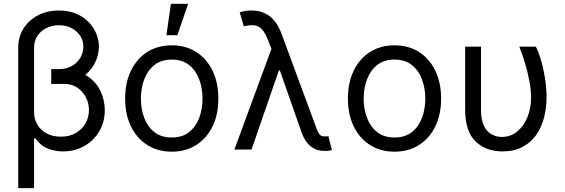

<svg xmlns="http://www.w3.org/2000/svg" viewBox="-20 -793 2995 1018"><path d="M251.5 -420.4H322.3Q397 -420.4 444.1 -388.9Q491.2 -357.4 513.4 -308.6Q535.6 -259.8 535.6 -209Q535.6 -147 506.8 -97.4Q478 -47.9 427.5 -19Q377 9.8 312.5 9.8Q272.9 9.8 234.4 -4.9Q195.8 -19.5 166 -61L160.6 -58.1V-197.3Q160.6 -162.6 177.7 -133.1Q194.8 -103.5 226.6 -85.9Q258.3 -68.4 302.7 -68.4Q349.1 -68.4 382.3 -87.9Q415.5 -107.4 433.6 -139.4Q451.7 -171.4 451.7 -209Q451.7 -244.6 435.5 -276.4Q419.4 -308.1 390.1 -328.1Q360.8 -348.1 320.8 -348.1H251.5ZM292.5 -737.3Q343.3 -737.3 382.6 -720.9Q421.9 -704.6 449 -677Q476.1 -649.4 490.2 -615.5Q504.4 -581.5 504.4 -545.4Q504.4 -500.5 481.7 -456.3Q459 -412.1 412.1 -382.8Q365.2 -353.5 292.5 -353.5H251.5V-426.3H291Q332 -426.3 361.6 -443.4Q391.1 -460.4 406.5 -487.8Q421.9 -515.1 421.9 -545.4Q421.9 -594.2 384.5 -626.7Q347.2 -659.2 292.5 -659.2Q256.3 -659.2 226.3 -644.3Q196.3 -629.4 178.5 -602.8Q160.6 -576.2 160.6 -541V204.6H76.7V-541Q76.7 -597.2 104.5 -641.6Q132.3 -686 181.2 -711.7Q230 -737.3 292.5 -737.3Z M890.6 11.2Q816.9 11.2 761.2 -23.9Q705.6 -59.1 674.6 -122.3Q643.6 -185.5 643.6 -270Q643.6 -355.5 674.6 -418.9Q705.6 -482.4 761.2 -517.6Q816.9 -552.7 890.6 -552.7Q964.4 -552.7 1020 -517.6Q1075.7 -482.4 1106.7 -418.7Q1137.7 -355 1137.7 -270Q1137.7 -185.5 1106.7 -122.3Q1075.7 -59.1 1020 -23.9Q964.4 11.2 890.6 11.2ZM890.6 -64Q946.8 -64 982.9 -92.8Q1019 -121.6 1036.4 -168.5Q1053.7 -215.3 1053.7 -270Q1053.7 -324.7 1036.4 -371.8Q1019 -418.9 982.9 -448Q946.8 -477.1 890.6 -477.1Q834.5 -477.1 798.3 -448Q762.2 -418.9 744.6 -371.8Q727.1 -324.7 727.1 -270Q727.1 -215.3 744.6 -168.5Q762.2 -121.6 798.3 -92.8Q834.5 -64 890.6 -64ZM862.3 -606.4 886.2 -772.9H977.5L920.4 -606.4Z M1699.7 7.3Q1658.7 7.3 1627.7 -16.8Q1596.7 -41 1579.1 -90.8L1448.2 -464.4L1422.9 -523.9L1401.4 -579.6Q1386.7 -617.2 1370.4 -636Q1354 -654.8 1330.6 -658.4Q1307.1 -662.1 1272.5 -653.3L1251 -727.1Q1257.3 -730 1273.9 -733.6Q1290.5 -737.3 1312 -737.3Q1370.6 -737.3 1410.2 -706.8Q1449.7 -676.3 1472.7 -613.8L1658.7 -110.8Q1663.6 -97.2 1671.9 -83.5Q1680.2 -69.8 1701.2 -69.8Q1705.6 -69.8 1711.7 -70.3Q1717.8 -70.8 1721.2 -70.8L1739.7 2.9Q1729.5 5.4 1719.2 6.6Q1709 7.8 1699.7 7.3ZM1222.7 0 1435.5 -578.1 1469.7 -418.9H1458.5L1313.5 0Z M2071.8 11.2Q1998 11.2 1942.4 -23.9Q1886.7 -59.1 1855.7 -122.3Q1824.7 -185.5 1824.7 -270Q1824.7 -355.5 1855.7 -418.9Q1886.7 -482.4 1942.4 -517.6Q1998 -552.7 2071.8 -552.7Q2145.5 -552.7 2201.2 -517.6Q2256.8 -482.4 2287.8 -418.7Q2318.8 -355 2318.8 -270Q2318.8 -185.5 2287.8 -122.3Q2256.8 -59.1 2201.2 -23.9Q2145.5 11.2 2071.8 11.2ZM2071.8 -64Q2127.9 -64 2164.1 -92.8Q2200.2 -121.6 2217.5 -168.5Q2234.9 -215.3 2234.9 -270Q2234.9 -324.7 2217.5 -371.8Q2200.2 -418.9 2164.1 -448Q2127.9 -477.1 2071.8 -477.1Q2015.6 -477.1 1979.5 -448Q1943.4 -418.9 1925.8 -371.8Q1908.2 -324.7 1908.2 -270Q1908.2 -215.3 1925.8 -168.5Q1943.4 -121.6 1979.5 -92.8Q2015.6 -64 2071.8 -64Z M2446.3 -545.4H2530.3V-210.4Q2530.3 -157.2 2545.9 -125.7Q2561.5 -94.2 2586.9 -80.6Q2612.3 -66.9 2641.1 -66.9Q2686.5 -66.9 2721.4 -95Q2756.3 -123 2776.1 -170.7Q2795.9 -218.3 2795.9 -276.9Q2795.4 -317.4 2786.6 -364.3Q2777.8 -411.1 2763.7 -458Q2749.5 -504.9 2733.4 -545.4H2821.3Q2836.4 -515.6 2849.4 -470.9Q2862.3 -426.3 2870.1 -375.5Q2877.9 -324.7 2877.9 -276.9Q2877.9 -221.2 2864.5 -169.4Q2851.1 -117.7 2822.8 -77.4Q2794.4 -37.1 2750 -13.7Q2705.6 9.8 2643.6 9.8Q2556.2 9.8 2501.2 -43.5Q2446.3 -96.7 2446.3 -211.4Z"/></svg>

Font: Sahel VF Regular
Style: Regular
Weight: 400
Foundry: Saber Rastikerdar (saber.rastikerdar@gmail.com)
Version: Version 3.4.0